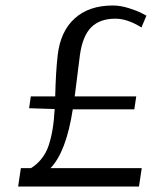

<svg xmlns="http://www.w3.org/2000/svg" viewBox="-20 -679 553 699"><path d="M476 -328 469 -281H245Q221 -126 164 -67H496L486 0H46L56 -67H93Q139 -96 157 -149Q175 -202 179 -282L86 -285L92 -328H181Q183 -417 190 -478Q200 -565 252 -612Q304 -659 391 -659Q418 -659 448.5 -649.5Q479 -640 496 -631L513 -622L495 -579Q444 -611 400 -611Q344 -611 312.5 -580Q281 -549 271 -479Q270 -475 252 -328Z"/></svg>

Font: ArsenalItalic
Style: Italic
Weight: 400
Italic angle: -9°
Designer: Andrij Shevchenko
Foundry: Stairsfor.com
Version: Version 1.000